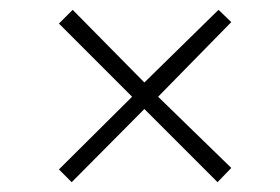

<svg xmlns="http://www.w3.org/2000/svg" viewBox="-20 -478 570 391"><path d="M128 -458 274 -310 425 -458 451 -433 302 -281 451 -136 423 -107 274 -256 126 -107 100 -133 249 -281 100 -430Z"/></svg>

Font: TypoPRO Titillium Maps
Style: 1 wt
Weight: 100
Designer: Campivisivi
Foundry: Accademia di Belle Arti di Urbino and students of MA course of Visual design
Version: Version 001.001